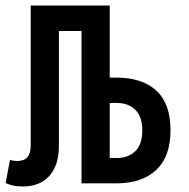

<svg xmlns="http://www.w3.org/2000/svg" viewBox="-110 -657 676 688"><path d="M399.9 -189Q399.9 -238.8 375 -263.4Q350.1 -288.1 308.1 -288.1H283.2V-90.8H308.1Q350.1 -90.8 375 -115.5Q399.9 -140.1 399.9 -189ZM283.2 -378.9H307.1Q398.9 -378.9 450 -332.5Q501 -286.1 501 -189.9Q501 -96.2 450 -48.1Q398.9 0 307.1 0H182.1V-545.9H101.1V-134.8Q101.1 -95.2 90.6 -67.1Q80.1 -39.1 62.5 -22Q44.9 -4.9 22 3.2Q-1 11.2 -25.9 11.2Q-49.8 11.2 -64.5 7.6Q-79.1 3.9 -89.8 -1L-74.2 -84Q-68.8 -82 -61.5 -81.1Q-54.2 -80.1 -47.9 -80.1Q0 -80.1 0 -134.8V-637.2H283.2Z"/></svg>

Font: Anonymous Pro
Style: Bold
Weight: 700
Monospace: yes
Designer: Mark Simonson
Version: Version 1.003